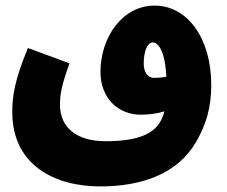

<svg xmlns="http://www.w3.org/2000/svg" viewBox="-20 -480 812 688"><path d="M339 188C490 188 617 142 683 28C717 -31 737 -92 737 -175C737 -344 651 -460 534 -460C419 -460 340 -347 340 -222C340 -127 405 -69 484 -69C514 -69 543 -73 569 -81C567 -72 564 -65 561 -57C538 -3 480 26 358 26C255 26 195 -23 195 -104C195 -144 201 -175 229 -253L80 -308C31 -190 24 -133 24 -78C24 110 174 188 339 188ZM495 -252C495 -296 508 -328 527 -328C548 -328 572 -295 576 -205C561 -202 545 -201 532 -201C508 -201 495 -223 495 -252Z"/></svg>

Font: Noto Sans Arabic UI XCn Bk
Style: Regular
Weight: 900
Width: 2
Designer: Monotype Design Team, Nadine Chahine and Nizar Qandah
Foundry: Monotype Imaging Inc.
Version: Version 2.010